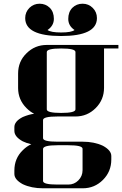

<svg xmlns="http://www.w3.org/2000/svg" viewBox="-20 -702 655 1030"><path d="M57.1 0V-20Q57.1 -51.3 102.1 -74.2Q134.3 -87.9 163.1 -91.8Q142.1 -102.1 122.1 -122.1Q77.1 -167 77.1 -230V-307.1Q77.1 -372.6 122.1 -416Q167 -460.9 231 -460.9H615.2V-441.9H538.1V-231Q538.1 -167 493.2 -122.1Q448.2 -77.1 384.8 -77.1H288.1Q210.9 -77.1 210.9 -58.1V39.1Q210.9 58.1 288.1 58.1H422.9Q485.8 58.1 532.2 80.1Q577.1 104.5 577.1 134.8V153.8Q577.1 218.3 532.2 263.2Q487.3 308.1 423.8 308.1H210.9Q148.4 308.1 102.1 286.1Q57.1 261.7 57.1 231V212.9Q57.1 147.5 102.1 104Q124 82 147.9 71.8Q120.6 65.4 102.1 56.2Q57.1 31.7 57.1 0ZM115.2 -605Q115.2 -637.2 138.2 -660.2Q161.1 -682.1 192.4 -682.1Q224.6 -682.1 247.1 -660.2Q269 -638.2 269 -601.1Q269 -564 234.9 -541Q252.9 -527.8 308.1 -527.8Q363.3 -527.8 379.9 -541Q346.2 -563.5 346.2 -600.6Q346.2 -637.7 368.2 -660.2Q390.6 -682.1 422.9 -682.1Q455.1 -682.1 477.5 -659.7Q500 -637.2 500 -605Q500 -508.8 307.6 -508.8Q115.2 -508.8 115.2 -605ZM210.9 97.2V269Q210.9 288.1 288.1 288.1H346.2Q377.9 288.1 399.9 266.1Q422.9 243.2 422.9 210.9V96.2Q422.9 77.1 346.2 77.1H288.1Q210.9 77.1 210.9 97.2ZM231 -115.2Q231 -96.2 308.1 -96.2Q384.8 -96.2 384.8 -115.2V-422.9Q384.8 -441.9 308.1 -441.9Q231 -441.9 231 -422.9Z"/></svg>

Font: Hjet
Style: Regular
Weight: 400
Designer: T. Christopher White
Version: Version 1.2